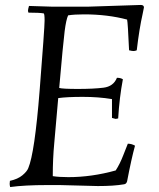

<svg xmlns="http://www.w3.org/2000/svg" viewBox="-20 -747 643 775"><path d="M97 -723 193 -720H333L548 -727Q561 -727 561 -717Q561 -715 556 -692Q542 -630 532 -544Q525 -541 519 -541Q513 -541 501 -544Q496 -657 493 -668Q414 -689 319 -689Q280 -689 255 -685Q247 -668 241 -621.5Q235 -575 219 -392Q232 -388 294.5 -388Q357 -388 397.5 -393Q438 -398 452 -433Q467 -433 476 -427Q462 -353 457 -269Q449 -267 447 -267L432 -271V-347Q378 -356 314 -356Q250 -356 215 -351L199 -169Q193 -106 193 -36Q218 -32 256 -32Q350 -32 447 -59Q464 -85 478 -121.5Q492 -158 496 -167Q511 -167 525 -159Q511 -109 493 -15Q490 -4 480 -3Q440 4 375 4L221 0H171Q79 0 21 8Q19 0 19 -5L20 -17Q52 -24 70.5 -39.5Q89 -55 94 -68Q120 -129 140 -382Q160 -635 160 -664Q160 -693 156 -693Q139 -696 95 -696Q93 -700 93 -704.5Q93 -709 97 -723Z"/></svg>

Font: Rosarivo
Style: Italic
Weight: 400
Version: Version 1.003